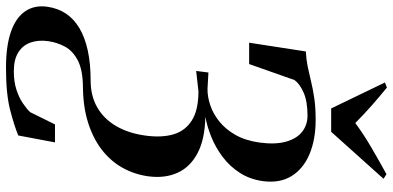

<svg xmlns="http://www.w3.org/2000/svg" viewBox="-382 -676 1280 625"><g transform="rotate(90 257.5 -363.0)"><path d="M165 257Q94.5 257 48.2 241Q2 225 -18.8 194.5Q-39.5 164 -33.5 122Q-28.5 87.5 -10.8 61.2Q7 35 37.5 17.2Q68 -0.5 110.2 -9.5Q152.5 -18.5 206 -18.5Q256.5 -18.5 294 -40Q331.5 -61.5 355 -101.8Q378.5 -142 386 -198Q393 -250 381.8 -288.2Q370.5 -326.5 336.5 -348Q302.5 -369.5 241.5 -369.5L175.5 -362L180.5 -402L233.5 -399Q258.5 -398.5 286.5 -407.8Q314.5 -417 340 -437.5Q365.5 -458 383.8 -490.2Q402 -522.5 408.5 -568Q415.5 -620 405.5 -655Q395.5 -690 373.2 -707.2Q351 -724.5 321 -724.5Q274.5 -724.5 245.8 -711.8Q217 -699 205 -682L153 -534.5H83.5L112 -719Q138.5 -720.5 161.8 -725.2Q185 -730 209.2 -736Q233.5 -742 263.8 -746.5Q294 -751 335 -751Q399 -751 446.8 -730.8Q494.5 -710.5 518 -672Q541.5 -633.5 534 -578.5Q528 -536.5 507 -504Q486 -471.5 455.5 -448.5Q425 -425.5 390.5 -411.5Q356 -397.5 324.5 -392Q398 -390.5 443.2 -366.5Q488.5 -342.5 507 -301.2Q525.5 -260 518.5 -206.5Q512 -160 490 -121.2Q468 -82.5 431 -54.2Q394 -26 343 -10Q292 6 227.5 6.5Q172.5 7 141.2 23.2Q110 39.5 96.2 65.2Q82.5 91 78.5 119.5Q74 151 82.8 176.5Q91.5 202 114.8 216.8Q138 231.5 176.5 231.5Q210 231.5 235.8 223.2Q261.5 215 280 202.5Q298.5 190 309.5 178.5L349.5 97.5H408L385.5 217Q354.5 230 302.5 243.5Q250.5 257 165 257ZM297.5 -801.5 213 -976.5 229.5 -983Q259.5 -958.5 288.8 -932.8Q318 -907 345 -880Q380.5 -906.5 422.8 -931.2Q465 -956 511.5 -981.5L526.5 -972L373.5 -801.5Z"/></g></svg>

Font: Merriweather 144pt Medium
Style: Italic
Weight: 500
Italic angle: -7.8°
Version: Version 2.101